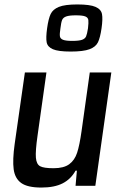

<svg xmlns="http://www.w3.org/2000/svg" viewBox="-20 -836 566 864"><path d="M36 0ZM326 -68H320Q299 -30 262 -11Q225 8 166 8Q104 8 75.5 -12.5Q47 -33 41.5 -74.5Q36 -116 46 -188L92 -510H189L149 -226Q139 -156 141.5 -126.5Q144 -97 160.5 -88Q177 -79 221 -79Q267 -79 291.5 -97Q316 -115 327 -148.5Q338 -182 347 -246L384 -510H481L409 0H320ZM192 -709Q198 -752 208 -773Q218 -794 245 -805Q272 -816 328 -816Q385 -816 410 -805Q435 -794 439 -772.5Q443 -751 437 -709Q431 -667 421 -646Q411 -625 383 -614.5Q355 -604 298 -604Q242 -604 218 -614.5Q194 -625 190 -645.5Q186 -666 192 -709ZM376 -709Q379 -735 377.5 -746Q376 -757 364 -762Q352 -767 321 -767Q292 -767 278 -762Q264 -757 259.5 -746Q255 -735 252 -709Q248 -684 249.5 -673Q251 -662 263.5 -657Q276 -652 305 -652Q336 -652 349.5 -657Q363 -662 367.5 -672.5Q372 -683 376 -709Z"/></svg>

Font: Assailand Medium
Style: Italic
Weight: 500
Italic angle: -8°
Designer: Hector Gatti with collaboration of the Omnibus-Type team
Foundry: Omnibus-Type
Version: Version 0.072;October 19, 2019;FontCreator 12.0.0.2547 64-bi